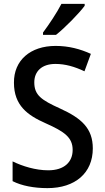

<svg xmlns="http://www.w3.org/2000/svg" viewBox="-20 -961 541 991"><path d="M417 -931V-941H297C274 -896 234 -836 202 -793V-781H269C315 -817 389 -893 417 -931ZM459 -195C459 -299 400 -351 290 -401C193 -445 157 -470 157 -536C157 -592 195 -631 266 -631C317 -631 365 -617 416 -593L449 -683C394 -708 335 -724 267 -724C137 -724 51 -650 52 -534C52 -417 122 -366 215 -325C314 -281 355 -251 355 -187C355 -126 313 -82 229 -82C164 -82 96 -103 45 -128V-26C92 -2 156 10 225 10C368 10 459 -68 459 -195Z"/></svg>

Font: Noto Sans Gujarati SemiCondensed Medium
Style: Regular
Weight: 500
Width: 4
Designer: Jelle Bosma - Monotype Design Team, Universal Thirst
Foundry: Monotype Imaging Inc.
Version: Version 2.106